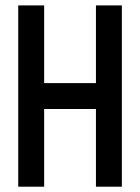

<svg xmlns="http://www.w3.org/2000/svg" viewBox="-20 -704 528 724"><path d="M48.8 -683.6H146.5V-390.6H341.8V-683.6H439.5V0H341.8V-293H146.5V0H48.8Z"/></svg>

Font: BabelStone Runic Norn
Style: Regular
Weight: 400
Designer: Andrew West
Foundry: BabelStone
Version: Version 3.002 March 14, 2022